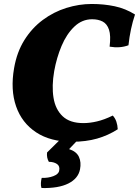

<svg xmlns="http://www.w3.org/2000/svg" viewBox="-20 -705 700 967"><path d="M660 -632Q636 -561 627 -477Q584 -461 532 -470Q539 -526 529 -555.5Q519 -585 497 -596.5Q475 -608 444 -608Q393 -608 354 -570.5Q315 -533 290 -473.5Q265 -414 253 -347Q240 -272 249.5 -213Q259 -154 295.5 -119.5Q332 -85 400 -85Q432 -85 468.5 -93.5Q505 -102 548 -123Q560 -110 566 -92.5Q572 -75 573 -54Q525 -23 469 -7Q413 9 343 9Q234 9 162 -38.5Q90 -86 61 -169.5Q32 -253 51 -362Q65 -443 103 -503.5Q141 -564 195.5 -604.5Q250 -645 314 -665Q378 -685 442 -685Q503 -685 557.5 -673.5Q612 -662 660 -632ZM189 242Q185 231 186 216.5Q187 202 190 191Q223 192 249 182Q275 172 278 155Q283 132 267 121Q251 110 226 110Q214 89 217 63L297 -16H387L328 46Q365 58 377.5 85Q390 112 383 148Q374 194 324.5 219Q275 244 189 242Z"/></svg>

Font: Vollkorn Black
Style: Italic
Weight: 900
Italic angle: -11°
Designer: Friedrich Althausen
Foundry: Friedrich Althausen
Version: Version 5.000; ttfautohint (v1.8.3)